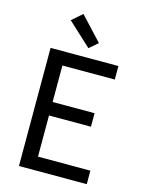

<svg xmlns="http://www.w3.org/2000/svg" viewBox="-141 -1068 883 1154"><g transform="rotate(15 300.0 -491.5)"><path d="M93 0V-735H515V-651H189V-424H450V-340H189V-84H515V0ZM313 -792 167 -927 231 -983 366 -838Z"/></g></svg>

Font: Iosevka Fixed Medium Extended
Style: Regular
Weight: 500
Width: 7
Monospace: yes
Designer: Belleve Invis
Foundry: Belleve Invis
Version: Version 24.1.1; ttfautohint (v1.8.4)